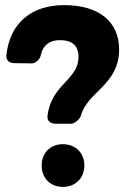

<svg xmlns="http://www.w3.org/2000/svg" viewBox="-20 -723 512 751"><path d="M139 -505C147 -546 174 -566 215 -566C260 -566 287 -546 287 -501C287 -409 182 -396 166 -271C163 -250 177 -239 199 -239H258C272 -239 294 -258 297 -272C322 -364 446 -392 446 -529C446 -641 364 -703 231 -703C101 -703 18 -631 5 -507C3 -486 17 -476 38 -476L105 -475C119 -475 136 -491 139 -505ZM226 -159C177 -159 143 -125 143 -76C143 -26 177 8 226 8C275 8 310 -26 310 -76C310 -125 275 -159 226 -159Z"/></svg>

Font: Trueno
Style: RoundBd
Weight: 700
Designer: Julieta Ulanovsky, Jasper
Foundry: Julieta Ulanovsky, Cannot Into Space Fonts
Version: Version 3.001